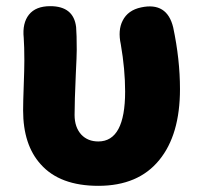

<svg xmlns="http://www.w3.org/2000/svg" viewBox="-20 -589 651 623"><path d="M299 14Q174 14 112 -56Q55 -119 55 -231Q55 -258 57 -311.5Q59 -365 59 -392Q59 -438 57 -466Q52 -514 74 -541.5Q96 -569 143 -569Q219 -569 227 -501Q229 -478 229 -427Q229 -408 226 -349Q222 -259 222 -216Q222 -176 244 -152Q265 -130 299 -130Q386 -130 386 -292Q386 -364 372 -445Q362 -491 378 -522Q395 -556 438 -565Q522 -583 542 -500Q564 -396 564 -300Q564 -152 497 -70Q429 14 299 14Z"/></svg>

Font: GenSenRounded TW H
Style: Regular
Weight: 900
Version: Version 1.501;PS 1;hotconv 16.6.51;makeotf.lib2.5.65220